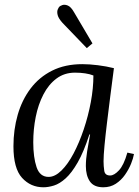

<svg xmlns="http://www.w3.org/2000/svg" viewBox="-20 -783 588 814"><path d="M329 -511Q359 -511 395 -506.5Q431 -502 463 -494Q455 -434 447.5 -374.5Q440 -315 433.5 -261.5Q427 -208 423 -165.5Q419 -123 419 -99Q419 -79 422 -59Q425 -39 447 -39Q464 -39 484.5 -61Q505 -83 520 -136L548 -130Q545 -112 535.5 -88.5Q526 -65 510 -42Q494 -19 471 -4Q448 11 418 11Q378 11 361 -14Q344 -39 344 -79Q344 -108 349.5 -142Q355 -176 362 -213H359Q335 -139 309.5 -94.5Q284 -50 258.5 -27Q233 -4 209 3.5Q185 11 164 11Q110 11 73.5 -29Q37 -69 37 -163Q37 -233 55 -296Q73 -359 109.5 -407.5Q146 -456 201 -483.5Q256 -511 329 -511ZM298 -475Q253 -475 219.5 -450Q186 -425 164 -382.5Q142 -340 131.5 -287.5Q121 -235 121 -180Q121 -116 135 -74.5Q149 -33 186 -33Q213 -33 240.5 -60Q268 -87 292 -132.5Q316 -178 335 -234.5Q354 -291 365 -350Q376 -409 376 -463Q361 -469 341 -472Q321 -475 298 -475ZM348 -579 245 -686Q228 -705 224.5 -719Q221 -733 224.5 -742Q228 -751 232 -755Q235 -758 244.5 -761.5Q254 -765 267.5 -759.5Q281 -754 294 -731L372 -599Z"/></svg>

Font: Lora
Style: Italic
Weight: 400
Italic angle: -3°
Designer: Olga Karpushina, Alexei Vanyashin (Cyrillic)
Foundry: Cyreal
Version: Version 3.008